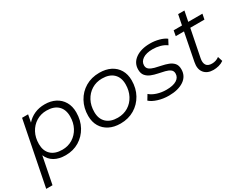

<svg xmlns="http://www.w3.org/2000/svg" viewBox="-89 -1163 2378 1878"><g transform="rotate(-30 1100.5 -223.5)"><path d="M339 5Q264 5 213 -24.5Q162 -54 139 -110L79 194H8L151 -526H219L203 -442Q240 -484 291.5 -507Q343 -530 407 -530Q475 -530 526.5 -503.5Q578 -477 607.5 -427Q637 -377 637 -308Q637 -217 598 -146.5Q559 -76 492 -35.5Q425 5 339 5ZM338 -58Q403 -58 454.5 -90Q506 -122 535.5 -177.5Q565 -233 565 -304Q565 -382 520 -425Q475 -468 392 -468Q327 -468 275.5 -436Q224 -404 194.5 -348.5Q165 -293 165 -221Q165 -144 210 -101Q255 -58 338 -58Z M959 5Q886 5 832.5 -22.5Q779 -50 749.5 -100Q720 -150 720 -218Q720 -307 759 -378Q798 -449 866.5 -489.5Q935 -530 1024 -530Q1097 -530 1150.5 -503Q1204 -476 1233.5 -426Q1263 -376 1263 -308Q1263 -218 1224 -147.5Q1185 -77 1116.5 -36Q1048 5 959 5ZM964 -58Q1030 -58 1081.5 -89.5Q1133 -121 1162.5 -177Q1192 -233 1192 -304Q1192 -382 1146.5 -425Q1101 -468 1019 -468Q953 -468 901.5 -436Q850 -404 820.5 -348.5Q791 -293 791 -221Q791 -144 836.5 -101Q882 -58 964 -58Z M1505 5Q1441 5 1383.5 -13Q1326 -31 1296 -59L1330 -115Q1360 -88 1409 -72.5Q1458 -57 1512 -57Q1588 -57 1628 -82Q1668 -107 1668 -151Q1668 -181 1646.5 -196.5Q1625 -212 1591 -220.5Q1557 -229 1519 -236.5Q1481 -244 1447 -257.5Q1413 -271 1391.5 -296.5Q1370 -322 1370 -366Q1370 -441 1432.5 -485.5Q1495 -530 1598 -530Q1648 -530 1697 -517Q1746 -504 1776 -481L1746 -424Q1715 -447 1674 -458Q1633 -469 1592 -469Q1519 -469 1479.5 -442Q1440 -415 1440 -373Q1440 -343 1461.5 -327Q1483 -311 1517 -302Q1551 -293 1589 -285.5Q1627 -278 1661 -265Q1695 -252 1716.5 -227.5Q1738 -203 1738 -159Q1738 -81 1674 -38Q1610 5 1505 5Z M2008 5Q1939 5 1904 -38Q1869 -81 1884 -156L1945 -466H1852L1863 -526H1957L1980 -641H2051L2028 -526H2188L2176 -466H2016L1955 -159Q1945 -110 1962.5 -83Q1980 -56 2027 -56Q2072 -56 2108 -83L2125 -29Q2100 -11 2069 -3Q2038 5 2008 5Z"/></g></svg>

Font: Montserrat
Style: Italic
Weight: 400
Italic angle: -11.3°
Designer: Julieta Ulanovsky
Foundry: Julieta Ulanovsky
Version: Version 9.000; ttfautohint (v1.8.4.7-5d5b)